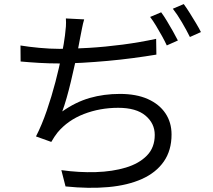

<svg xmlns="http://www.w3.org/2000/svg" viewBox="-20 -866 1040 937"><path d="M390.8 -771.4Q384.8 -751.8 380.6 -729.5Q376.3 -707.2 372.3 -687.5Q367.9 -663.5 361 -628Q354.1 -592.5 345 -551Q335.8 -509.5 325.8 -467.3Q315.7 -425.2 305 -387.6Q294.3 -350.1 283.8 -322.1Q349.5 -368.3 418.2 -388Q487 -407.7 565 -407.7Q645.2 -407.7 701.3 -382.7Q757.4 -357.6 787.3 -313.1Q817.2 -268.6 817.2 -209.7Q817.2 -131.9 779.4 -77.7Q741.7 -23.5 672.6 7.5Q603.6 38.4 508.9 47Q414.2 55.6 299.8 43.8L279.4 -35.7Q366.1 -23.5 447.7 -26.1Q529.2 -28.7 594 -48.2Q658.7 -67.7 696.9 -106.8Q735.2 -145.8 735.2 -207.6Q735.2 -263.9 689.9 -301.9Q644.6 -339.9 557 -339.9Q467.8 -339.9 389.4 -309.6Q311.1 -279.3 261.1 -219.7Q252.3 -208.4 245.1 -197.7Q237.9 -187 230.3 -173.4L155.6 -200.2Q184.2 -256 208.2 -325.9Q232.2 -395.7 250.6 -466.4Q269 -537.1 280.9 -596.9Q292.7 -656.7 297.1 -693Q300.3 -717.5 301.6 -736.6Q302.9 -755.7 301.5 -776ZM80 -644Q119.5 -637.4 172 -632.5Q224.6 -627.6 269.5 -627.6Q333.5 -627.6 413.6 -632.4Q493.7 -637.2 578.6 -648.3Q663.5 -659.5 742 -676.5L743.2 -599.5Q690.3 -590.7 629.3 -582.6Q568.4 -574.5 505.1 -568.8Q441.8 -563.1 381.7 -559.7Q321.6 -556.3 270.5 -556.3Q219.3 -556.3 171.7 -559.1Q124.1 -561.9 80.6 -565.9ZM766.5 -806Q779.5 -788.7 794.3 -764.1Q809.1 -739.5 823.5 -714.2Q837.9 -688.9 848.1 -668.4L794 -644.3Q784.6 -664.7 770.7 -689.8Q756.8 -714.9 741.8 -739.9Q726.7 -764.9 712.7 -783.3ZM876.7 -846.1Q890.3 -827.7 905.9 -802.8Q921.5 -777.9 936.4 -753.1Q951.3 -728.3 960.6 -709.5L906.8 -685.4Q890.6 -718.2 868 -756.8Q845.4 -795.4 823.5 -823.4Z"/></svg>

Font: Noto Sans SC Thin
Style: Regular
Weight: 100
Designer: Ryoko NISHIZUKA 西塚涼子 (kana, bopomofo & ideographs); Paul D. Hunt (Latin, Greek & Cyrillic); Sandoll Communications 산돌커뮤니
Foundry: Adobe
Version: Version 2.004-H2;hotconv 1.0.118;makeotfexe 2.5.65603